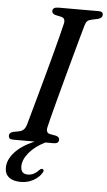

<svg xmlns="http://www.w3.org/2000/svg" viewBox="-61 -739 553 992"><g transform="rotate(5 216.0 -243.0)"><path d="M198.5 -80.5Q191.5 -50.5 214 -45.5L246.5 -39.5Q264 -34 264 -20.5Q264 0 237 0H194.5Q142 26 112 62Q82 98 81.5 132.5Q81.5 154 91.2 163.5Q101 173 117.5 173Q150 173 174.5 145.5Q184.5 135.5 192 137.5Q196 138.5 197.8 143.8Q199.5 149 193.5 157.5Q181.5 179.5 152 196.8Q122.5 214 85 214Q44.5 214 23.2 196.2Q2 178.5 2.5 147Q2.5 106.5 36.5 68.2Q70.5 30 138.5 0H26.5Q13.5 0 8.5 -5Q3.5 -10 3.5 -18Q3 -34.5 24 -40L55.5 -46Q82 -51 91.5 -82Q97.5 -103.5 109 -144.5Q120.5 -185.5 135 -238Q149.5 -290.5 165 -347.2Q180.5 -404 194.8 -457.5Q209 -511 220 -554Q231 -597 236.5 -621Q242.5 -648 220 -654L189.5 -660.5Q171 -666 171 -679.5Q171 -700 201.5 -700H410Q423 -700 427.8 -695.5Q432.5 -691 432.5 -683Q432.5 -666.5 410 -660L375.5 -652.5Q362 -649.5 355 -642.8Q348 -636 343.5 -621Q336.5 -596 324 -551.2Q311.5 -506.5 296.5 -451.2Q281.5 -396 265.8 -338.2Q250 -280.5 236.2 -228Q222.5 -175.5 212.2 -136.2Q202 -97 198.5 -80.5Z"/></g></svg>

Font: Fraunces 72pt Soft
Style: Italic
Weight: 400
Italic angle: -16°
Version: Version 1.000;[b76b70a41]